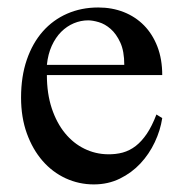

<svg xmlns="http://www.w3.org/2000/svg" viewBox="-20 -481 484 516"><path d="M416 -163.6Q411.1 -130.9 396 -98.9Q380.9 -66.9 357.4 -41.7Q334 -16.6 302.2 -1Q270.5 14.6 231.9 14.6Q192.4 14.6 156.7 -1.7Q121.1 -18.1 94.5 -48.6Q67.9 -79.1 52.2 -122.3Q36.6 -165.5 36.6 -218.8Q36.6 -275.4 52 -320.3Q67.4 -365.2 95 -396.5Q122.6 -427.7 160.6 -444.3Q198.7 -460.9 244.1 -460.9Q281.2 -460.9 312.7 -448.5Q344.2 -436 367.2 -412.6Q390.1 -389.2 403.1 -355.5Q416 -321.8 416 -279.3H106Q106 -229.5 119.1 -189.9Q132.3 -150.4 154.8 -123Q177.2 -95.7 206.8 -81.3Q236.3 -66.9 269 -66.4Q291 -65.9 309.8 -71Q328.6 -76.2 344.7 -88.6Q360.8 -101.1 374.8 -121.8Q388.7 -142.6 400.4 -173.3ZM314 -306.6Q314 -343.8 303.2 -366.9Q292.5 -390.1 277.3 -403.3Q262.2 -416.5 245.6 -421.4Q229 -426.3 216.8 -426.3Q197.3 -426.3 178.5 -418.5Q159.7 -410.6 144.5 -395.5Q129.4 -380.4 119.1 -357.9Q108.9 -335.4 106 -306.6Z"/></svg>

Font: Doulos SIL Cyr
Style: Regular
Weight: 400
Designer: Walt Agee, Victor Gaultney, Peter Martin, Debbi Hosken, Becca Hirsbrunner
Foundry: SIL International
Version: Version 5.000